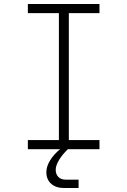

<svg xmlns="http://www.w3.org/2000/svg" viewBox="-20 -750 640 965"><path d="M120 0V-46H276V-684H120V-730H480V-684H326V-46H480V0H321Q293 27 276.5 54.5Q260 82 260 103Q260 126 273.5 139.5Q287 153 311 153H375V195H302Q261 195 237 173.5Q213 152 213 115Q213 87 231.5 56.5Q250 26 282 0Z"/></svg>

Font: NKDuy Mono Thin
Style: Regular
Weight: 100
Monospace: yes
Designer: NKDuy
Foundry: NKDuy
Version: Version 2.251; ttfautohint (v1.8.4.7-5d5b)